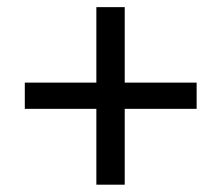

<svg xmlns="http://www.w3.org/2000/svg" viewBox="-20 -604 620 538"><path d="M329.5 -86.5H250V-299H49.5V-372.5H250V-584H329.5V-372.5H531V-299H329.5Z"/></svg>

Font: Verano Sans Medium
Style: Regular
Weight: 500
Designer: Lukasz Dziedzic with Adam Twardoch and Botio Nikoltchev
Foundry: tyPoland Lukasz Dziedzic
Version: Version 3.001;December 28, 2019;FontCreator 12.0.0.2547 64-b